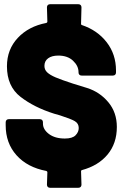

<svg xmlns="http://www.w3.org/2000/svg" viewBox="-20 -811 591 912"><path d="M369 -3Q365 -2 365 2L367 66Q367 73 363 77Q359 81 352 81H218Q211 81 207 77Q203 73 203 66L205 7Q205 3 200 1Q110 -16 58.5 -73.5Q7 -131 7 -216V-230Q7 -237 11 -241Q15 -245 22 -245H169Q176 -245 180 -241Q184 -237 184 -230V-224Q184 -196 212.5 -174.5Q241 -153 288 -153Q324 -153 339 -168.5Q354 -184 354 -203Q354 -225 334.5 -236Q315 -247 265 -263Q260 -264 237 -271Q142 -301 77.5 -351Q13 -401 13 -496Q13 -576 64.5 -631Q116 -686 200 -702Q205 -704 205 -708L203 -776Q203 -783 207 -787Q211 -791 218 -791H352Q359 -791 363 -787Q367 -783 367 -776L365 -697Q365 -693 369 -692Q443 -667 487 -610Q531 -553 531 -476V-467Q531 -460 527 -456Q523 -452 516 -452H368Q361 -452 357 -456Q353 -460 353 -467V-468Q353 -498 327 -522.5Q301 -547 257 -547Q226 -547 208.5 -534Q191 -521 191 -498Q191 -480 204 -467.5Q217 -455 244 -443.5Q271 -432 326 -414Q334 -412 394 -393Q454 -374 494.5 -325.5Q535 -277 535 -208Q535 -130 491 -77Q447 -24 369 -3Z"/></svg>

Font: Barlow Black
Style: Regular
Weight: 900
Designer: Jeremy Tribby
Foundry: Tribby Type
Version: Version 1.422